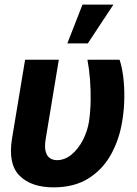

<svg xmlns="http://www.w3.org/2000/svg" viewBox="-20 -806 595 836"><path d="M89.3 -545.9H236.1L179.1 -201.8Q173.2 -166.4 178.9 -146Q184.5 -125.6 197.7 -117.2Q210.8 -108.8 227.5 -108.6Q262.5 -108.8 291.7 -133.2Q321 -157.6 341 -196.3Q360.9 -235 367.6 -277.3Q373.9 -320.8 374.7 -367.1Q375.5 -413.5 371.9 -459.4Q368.4 -505.4 360.7 -545.9H500.6Q510.8 -516.1 516.4 -472.9Q521.9 -429.8 521.3 -379.4Q520.8 -329.1 512.1 -277.3Q499 -196.8 462.3 -131.6Q425.6 -66.5 364 -28.4Q302.3 9.8 213.3 9.8Q115.5 9.8 64.8 -41.4Q14.2 -92.6 32.4 -203.1ZM273.2 -617 339.1 -785.9H473.8L362.3 -617Z"/></svg>

Font: Inter Tight
Style: Italic
Weight: 400
Italic angle: -9.39999°
Designer: Rasmus Andersson
Foundry: rsms
Version: Version 3.002